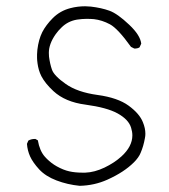

<svg xmlns="http://www.w3.org/2000/svg" viewBox="-20 -583 540 612"><path d="M443.4 -156.7Q443.4 -174.3 435.5 -193.4Q424.8 -220.7 390.1 -246.1Q355.5 -271.5 291 -280.3Q226.6 -289.1 189.5 -315.4Q171.9 -327.6 160.4 -339.4Q148.9 -351.1 145.5 -361.3Q139.2 -379.4 136.2 -402.8Q135.7 -408.2 135.7 -414.6Q135.7 -442.9 157.2 -473.6Q165.5 -485.4 175.8 -495.1Q196.3 -515.6 225.6 -520.5Q242.2 -522.9 255.6 -522.9Q269 -522.9 279.3 -522Q305.2 -519 330.3 -505.6Q355.5 -492.2 397.5 -433.6L408.2 -428.2Q409.2 -428.2 411.6 -428.2Q414.1 -428.2 418 -429.2Q421.9 -430.2 424.8 -432.1L430.2 -443.8Q427.2 -470.7 392.1 -503.9Q354.5 -539.6 328.9 -548.8Q303.2 -558.1 269.5 -562Q259.8 -563 251.5 -563Q227.1 -563 204.6 -557.1Q171.9 -548.8 148.4 -525.4Q126.5 -503.4 114.7 -480.5Q103 -457 99.1 -424.3Q98.1 -415 98.1 -409.7Q98.1 -404.3 98.1 -398.2Q98.1 -392.1 99.6 -381.1Q101.1 -370.1 104 -360.1Q106.9 -350.1 111.8 -340.3Q124 -316.9 150.4 -292.5Q188 -257.8 252.4 -249.5Q320.8 -240.2 354.5 -221.7Q390.1 -202.1 397.9 -175.8Q401.9 -163.1 401.9 -151.4Q401.9 -116.2 367.2 -84.5Q344.7 -64 313 -48.8Q281.2 -33.7 252 -32.7Q246.6 -32.7 241.7 -32.7Q219.2 -32.7 200.7 -36.9Q182.1 -41 161.1 -52.7Q143.6 -62.5 129.4 -76.7L123 -83.5Q106.4 -102.1 100.6 -135.7L92.8 -140.1Q91.8 -140.1 91.3 -140.1Q79.1 -140.1 70.3 -134.8L65.9 -124.5Q67.4 -103.5 75.9 -84.5Q84.5 -65.4 105 -43Q125.5 -21 160.2 -7.8Q194.8 5.4 233.9 9.3Q280.8 8.3 322.3 -10.3Q375.5 -34.2 406.7 -65.4Q422.4 -81.1 428.2 -95.7Q437.5 -117.2 441.9 -142.6Q443.4 -149.4 443.4 -156.7Z"/></svg>

Font: Bakudai
Style: ExtraLight
Weight: 200
Version: Version 1.48